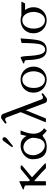

<svg xmlns="http://www.w3.org/2000/svg" viewBox="1268 -2110 864 3439"><g transform="rotate(-90 1699.5 -391.0)"><path d="M166.5 0H102.1Q99.1 -1 98.1 -3.4Q97.2 -5.9 97.2 -8.8V-356.4Q97.2 -368.2 90.8 -374.8Q84.5 -381.3 74.7 -384.8Q64.9 -388.2 53.7 -390.4Q42.5 -392.6 32.2 -395.5Q29.3 -396.5 27.6 -398.2Q25.9 -399.9 25.9 -405.3Q25.9 -407.7 27.3 -410.2Q28.8 -412.6 33.2 -415L157.7 -473.6Q159.7 -474.6 161.9 -475.6Q164.1 -476.6 165 -476.6Q173.3 -476.6 173.3 -464.8V-309.1Q177.2 -294.9 183.6 -292.5Q189.9 -290 196.3 -290L379.4 -441.4Q384.8 -445.8 390.1 -449.2Q395.5 -452.6 402.8 -452.6H439Q442.9 -452.6 449.5 -450.2Q456.1 -447.8 456.1 -441.4Q456.1 -438 455.1 -434.8Q454.1 -431.6 450.7 -427Q447.3 -422.4 440.2 -415.8Q433.1 -409.2 420.9 -398.9L246.1 -252.4Q246.1 -248.5 249.5 -243.9Q252.9 -239.3 255.4 -236.8L456.1 -49.8Q466.8 -38.1 473.9 -32Q481 -25.9 484.6 -22.2Q488.3 -18.6 489.7 -16.1Q491.2 -13.7 491.2 -8.8Q491.2 -6.3 490.2 -3.2Q489.3 0 483.4 0H411.1Q407.2 0 403.3 -2.7Q399.4 -5.4 396.5 -8.8Q385.3 -21.5 368.9 -35.9Q352.5 -50.3 331.1 -73.2L180.2 -208.5Q180.2 -209 179.7 -209.5H179.2Q176.3 -209.5 174.8 -202.1Q173.3 -194.8 173.3 -185.5V-8.3Q173.3 -1.5 166.5 0Z M566.4 -238.8Q566.4 -286.6 587.9 -326.2Q609.4 -365.7 643.8 -394Q678.2 -422.4 720.5 -438Q762.7 -453.6 804.7 -453.6Q831.5 -453.6 856.2 -449Q880.9 -444.3 903.3 -432.4Q925.8 -420.4 946 -399.7Q966.3 -378.9 984.4 -346.7Q985.4 -356 988.5 -369.9Q991.7 -383.8 995.6 -398.7Q999.5 -413.6 1003.2 -428Q1006.8 -442.4 1009.3 -453.6H1082Q1070.8 -426.8 1060.3 -397.9Q1049.8 -369.1 1041.5 -339.8Q1033.2 -310.5 1028.3 -280.8Q1023.4 -251 1023.4 -222.7Q1023.4 -194.3 1029.5 -166.7Q1035.6 -139.2 1047.9 -114.7Q1060.1 -90.3 1078.6 -69.6Q1097.2 -48.8 1121.6 -34.2L1079.6 16.1Q1063.5 5.4 1049.8 -6.6Q1036.1 -18.6 1023.9 -30.3Q1011.2 -42.5 1005.4 -50.5Q999.5 -58.6 991.7 -58.6Q987.3 -58.6 982.9 -56.9Q978.5 -55.2 971.4 -50.5Q964.4 -45.9 953.4 -38.3Q942.4 -30.8 925.3 -19Q912.1 -9.8 894 -3.4Q876 2.9 856.7 6.8Q837.4 10.7 818.4 12.5Q799.3 14.2 783.7 14.2Q724.6 14.2 683.8 -3.4Q643.1 -21 617.2 -54.2Q566.4 -119.6 566.4 -238.8ZM638.2 -223.1Q638.2 -201.2 644.3 -177.7Q650.4 -154.3 661.6 -131.6Q672.9 -108.9 688.5 -88.6Q704.1 -68.4 723.9 -53.2Q743.7 -38.1 766.6 -29.1Q789.6 -20 814.9 -20Q832.5 -20 850.3 -25.9Q868.2 -31.7 884.3 -44.2Q900.4 -56.6 913.6 -76.7Q926.8 -96.7 935.1 -125.5Q950.7 -180.7 950.7 -237.3Q946.3 -273.9 929.9 -304.4Q913.6 -335 890.1 -357.2Q866.7 -379.4 838.6 -391.6Q810.5 -403.8 782.7 -403.8Q756.3 -403.8 730.5 -393.6Q704.6 -383.3 684.1 -361.3Q663.6 -339.4 650.9 -305.2Q638.2 -271 638.2 -223.1ZM785.2 -605Q783.2 -606.9 783.2 -607.9Q783.2 -608.9 785.2 -610.8L889.2 -754.9Q898.4 -767.6 907.7 -773.2Q917 -778.8 925.8 -778.8Q940.9 -778.8 950.9 -767.8Q960.9 -756.8 960.9 -742.7Q960.9 -727.5 952.4 -716.3Q943.8 -705.1 934.1 -696.8L802.7 -590.8Q800.3 -589.4 799.3 -589.4Q797.4 -589.4 797.1 -589.6Q796.9 -589.8 795.9 -590.8Z M1640.1 -73.7Q1645 -61 1656 -56.9Q1667 -52.7 1680.2 -52.7Q1687 -52.7 1694.1 -56.6Q1701.2 -60.5 1707.8 -64.9Q1714.4 -69.3 1720.2 -73.2Q1726.1 -77.1 1730.5 -77.1Q1740.2 -77.1 1743.9 -71.8Q1747.6 -66.4 1747.6 -59.6Q1747.6 -57.1 1746.3 -54.7Q1745.1 -52.2 1737.1 -45.4Q1729 -38.6 1711.9 -25.4Q1694.8 -12.2 1663.6 11.2Q1656.7 16.6 1648.7 18.6Q1640.6 20.5 1632.3 20.5Q1625.5 20.5 1616.9 18.8Q1608.4 17.1 1600.6 13.7Q1592.8 10.3 1586.4 4.6Q1580.1 -1 1577.1 -8.3L1443.8 -361.8L1300.3 -8.3Q1299.3 -7.3 1297.4 -3.7Q1295.4 0 1292.5 0H1242.2Q1230.5 0 1230.5 -9.8L1409.7 -452.1L1313 -709Q1308.1 -721.7 1297.1 -725.8Q1286.1 -730 1272.9 -730Q1266.1 -730 1259 -726.1Q1252 -722.2 1245.4 -717.8Q1238.8 -713.4 1232.9 -709.5Q1227.1 -705.6 1222.7 -705.6Q1216.8 -705.6 1210.7 -712.6Q1204.6 -719.7 1204.6 -726.6Q1204.6 -727.5 1206.1 -729.2Q1207.5 -731 1215.6 -737.5Q1223.6 -744.1 1240.7 -757.3Q1257.8 -770.5 1289.6 -793.9Q1296.4 -799.3 1304.4 -801.3Q1312.5 -803.2 1320.8 -803.2Q1328.1 -803.2 1336.7 -801.5Q1345.2 -799.8 1353 -796.1Q1360.8 -792.5 1367.2 -786.6Q1373.5 -780.8 1376.5 -772.9Z M1994.6 13.7Q1944.8 13.7 1901.9 -4.4Q1858.9 -22.5 1827.1 -54Q1795.4 -85.4 1777.1 -128.2Q1758.8 -170.9 1758.8 -220.2Q1758.8 -275.9 1777.6 -319.3Q1796.4 -362.8 1828.4 -392.8Q1860.4 -422.9 1903.1 -438.5Q1945.8 -454.1 1994.6 -454.1Q2043 -454.1 2085 -437.5Q2127 -420.9 2158.2 -390.4Q2189.5 -359.9 2207.5 -316.7Q2225.6 -273.4 2225.6 -220.2Q2225.6 -170.4 2207.5 -127.4Q2189.5 -84.5 2158.2 -53.2Q2127 -22 2085 -4.2Q2043 13.7 1994.6 13.7ZM2141.6 -220.2Q2141.6 -256.8 2132.1 -293.2Q2122.6 -329.6 2104 -358.6Q2085.4 -387.7 2058.1 -405.5Q2030.8 -423.3 1994.6 -423.3Q1953.6 -423.3 1924.8 -405Q1896 -386.7 1877.7 -357.4Q1859.4 -328.1 1851.1 -292Q1842.8 -255.9 1842.8 -220.2Q1842.8 -182.1 1851.3 -145.8Q1859.9 -109.4 1878.4 -80.8Q1897 -52.2 1925.5 -34.7Q1954.1 -17.1 1994.6 -17.1Q2029.8 -17.1 2057.4 -35.4Q2085 -53.7 2103.5 -83Q2122.1 -112.3 2131.8 -148.4Q2141.6 -184.6 2141.6 -220.2Z M2530.8 13.2Q2494.1 13.2 2467.3 3.2Q2440.4 -6.8 2421.4 -24.4Q2402.3 -42 2389.6 -65.7Q2377 -89.4 2368.9 -116.5Q2360.8 -143.6 2356.2 -173.3Q2351.6 -203.1 2348.6 -232.4Q2346.2 -253.9 2345.5 -276.9Q2344.7 -299.8 2343.5 -319.8Q2342.3 -339.8 2340.1 -354.5Q2337.9 -369.1 2333.5 -374.5Q2327.6 -380.9 2318.8 -382.8Q2310.1 -384.8 2301.8 -386Q2293.5 -387.2 2287.6 -389.2Q2281.7 -391.1 2281.7 -397.5Q2281.7 -401.9 2284.2 -404.8Q2286.6 -407.7 2290.5 -409.7L2382.3 -452.6Q2383.3 -453.1 2385.3 -453.1Q2387.2 -453.1 2389.2 -453.1Q2397.5 -453.1 2402.3 -437Q2407.2 -420.9 2410.2 -394Q2413.1 -367.2 2415 -332.3Q2417 -297.4 2419.9 -259.8Q2422.9 -222.2 2427.7 -184.1Q2432.6 -146 2441.4 -113.3Q2453.1 -68.4 2474.9 -41.7Q2496.6 -15.1 2530.3 -15.1Q2559.6 -15.1 2579.6 -30.5Q2599.6 -45.9 2612.3 -72Q2625 -98.1 2631.6 -133.1Q2638.2 -168 2640.6 -207Q2643.1 -241.2 2644.5 -270Q2646 -298.8 2646.7 -325Q2647.5 -351.1 2647.7 -375.7Q2647.9 -400.4 2647.9 -426.3Q2647.9 -436.5 2658.2 -439Q2683.6 -444.3 2697 -447.3Q2710.4 -450.2 2717.3 -451.7Q2724.6 -453.6 2726.1 -453.6Q2730.5 -453.6 2730.5 -447.8Q2728 -423.3 2725.8 -392.3Q2723.6 -361.3 2721.2 -327.6Q2718.8 -293.9 2715.3 -259.5Q2711.9 -225.1 2707.5 -193.6Q2703.1 -162.1 2697.5 -135.5Q2691.9 -108.9 2684.6 -91.3Q2675.8 -70.3 2663.1 -51.5Q2650.4 -32.7 2631.8 -18.3Q2613.3 -3.9 2588.4 4.6Q2563.5 13.2 2530.8 13.2Z M3058.1 13.7Q3008.3 13.7 2965.3 -4.4Q2922.4 -22.5 2890.6 -54Q2858.9 -85.4 2840.6 -128.2Q2822.3 -170.9 2822.3 -220.2Q2822.3 -275.9 2841.1 -319.3Q2859.9 -362.8 2891.8 -392.8Q2923.8 -422.9 2966.6 -438.5Q3009.3 -454.1 3058.1 -454.1Q3081.1 -454.1 3102.3 -450.2Q3123.5 -446.3 3143.6 -439.5H3379.4Q3384.8 -439.5 3386 -437.7Q3387.2 -436 3387.2 -431.6L3359.9 -380.9Q3357.9 -377 3357.2 -375Q3356.4 -373 3352.1 -373H3238.8Q3262.2 -343.8 3275.6 -304.9Q3289.1 -266.1 3289.1 -220.2Q3289.1 -170.4 3271 -127.4Q3252.9 -84.5 3221.7 -53.2Q3190.4 -22 3148.4 -4.2Q3106.4 13.7 3058.1 13.7ZM3205.1 -220.2Q3205.1 -256.8 3195.6 -293.2Q3186 -329.6 3167.5 -358.6Q3148.9 -387.7 3121.6 -405.5Q3094.2 -423.3 3058.1 -423.3Q3017.1 -423.3 2988.3 -405Q2959.5 -386.7 2941.2 -357.4Q2922.9 -328.1 2914.6 -292Q2906.2 -255.9 2906.2 -220.2Q2906.2 -182.1 2914.8 -145.8Q2923.3 -109.4 2941.9 -80.8Q2960.4 -52.2 2989 -34.7Q3017.6 -17.1 3058.1 -17.1Q3093.3 -17.1 3120.8 -35.4Q3148.4 -53.7 3167 -83Q3185.5 -112.3 3195.3 -148.4Q3205.1 -184.6 3205.1 -220.2Z"/></g></svg>

Font: Kurinto Book Core
Style: Regular
Weight: 400
Designer: Kurinto was developed by Clint Goss from a range of fonts that are compatible with the SIL Open Font License Version 1.1
Foundry: Clinton F. Goss
Version: Version 2.196; July 25, 2020